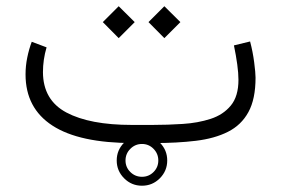

<svg xmlns="http://www.w3.org/2000/svg" viewBox="-20 -462 908 620"><path d="M356.9 56.2Q356.9 22.5 380.9 -1.5Q404.8 -25.4 438.5 -25.4Q472.2 -25.4 496.1 -1.5Q520 22.5 520 56.2Q520 89.8 496.1 113.8Q472.2 137.7 438.5 137.7Q404.8 137.7 380.9 113.8Q356.9 89.8 356.9 56.2ZM385.3 56.2Q385.3 78.1 400.9 93.5Q416.5 108.9 438.5 108.9Q460.4 108.9 475.8 93.5Q491.2 78.1 491.2 56.2Q491.2 34.2 475.8 18.6Q460.4 2.9 438.5 2.9Q416.5 2.9 400.9 18.6Q385.3 34.2 385.3 56.2ZM476.1 0H410.2Q236.3 0 149.4 -56.4Q62.5 -112.8 62.5 -221.7Q62.5 -249 67.9 -275.6Q73.2 -302.2 82.5 -327.1L130.4 -309.1Q118.7 -269.5 118.7 -229Q119.1 -138.7 194.6 -98.6Q270 -58.6 405.3 -58.6H472.7Q521.5 -58.6 570.3 -61.8Q619.1 -64.9 659.9 -78.1Q700.7 -91.3 725.3 -121.1Q750 -150.9 750 -204.1Q750 -225.6 746.1 -254.2Q742.2 -282.7 735.4 -315.4L787.6 -328.1Q796.4 -294.9 800.8 -260.7Q805.2 -226.6 805.2 -211.4Q805.2 -142.1 782.2 -100.1Q759.3 -58.1 716.1 -36.4Q672.9 -14.6 612.3 -7.3Q551.8 0 476.1 0ZM459.5 -390.6 510.7 -441.9 562.5 -390.6 510.7 -338.9ZM312 -390.6 363.3 -441.9 415 -390.6 363.3 -338.9Z"/></svg>

Font: Vazir Thin FD-WOL-UI
Style: Thin-FD-WOL-UI
Weight: 100
Designer: Saber Rastikerdar
Foundry: Saber Rastikerdar
Version: Version 30.1.0